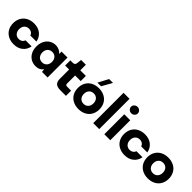

<svg xmlns="http://www.w3.org/2000/svg" viewBox="280 -2076 3403 3403"><g transform="rotate(45 1981.0 -375.0)"><path d="M300 10Q220 10 158.5 -22.5Q97 -55 63.5 -114Q30 -173 30 -250Q30 -327 63.5 -386Q97 -445 158.5 -477.5Q220 -510 300 -510Q402 -510 469.5 -456Q537 -402 553 -310H402Q390 -343 363 -361.5Q336 -380 300 -380Q246 -380 213 -344.5Q180 -309 180 -250Q180 -192 213 -156Q246 -120 300 -120Q336 -120 363 -138.5Q390 -157 402 -190H553Q537 -98 469.5 -44Q402 10 300 10Z M997 -62Q949 10 848 10Q780 10 726.5 -22.5Q673 -55 643 -114Q613 -173 613 -250Q613 -327 643 -386Q673 -445 726.5 -477.5Q780 -510 848 -510Q944 -503 993 -440V-500H1143V0H1003ZM1003 -250Q1003 -309 970 -344.5Q937 -380 883 -380Q829 -380 796 -344.5Q763 -309 763 -250Q763 -192 796 -156Q829 -120 883 -120Q937 -120 970 -156Q1003 -192 1003 -250Z M1313 -140V-370H1213V-500H1273Q1301 -500 1315.5 -512Q1330 -524 1333 -550L1343 -640H1463V-500H1603V-370H1463V-170Q1463 -148 1472 -139Q1481 -130 1503 -130H1603V0H1463Q1383 0 1348 -32.5Q1313 -65 1313 -140Z M2193 -250Q2193 -173 2159.5 -114Q2126 -55 2064.5 -22.5Q2003 10 1923 10Q1843 10 1781.5 -22.5Q1720 -55 1686.5 -114Q1653 -173 1653 -250Q1653 -327 1686.5 -386Q1720 -445 1781.5 -477.5Q1843 -510 1923 -510Q2003 -510 2064.5 -477.5Q2126 -445 2159.5 -386Q2193 -327 2193 -250ZM2043 -250Q2043 -309 2010 -344.5Q1977 -380 1923 -380Q1869 -380 1836 -344.5Q1803 -309 1803 -250Q1803 -192 1836 -156Q1869 -120 1923 -120Q1977 -120 2010 -156Q2043 -192 2043 -250ZM1934 -752H2031L1923 -560H1832Z M2437 -760V0H2287V-760Z M2715 -500V0H2565V-500ZM2725 -680Q2725 -647 2700 -623.5Q2675 -600 2640 -600Q2605 -600 2580 -623.5Q2555 -647 2555 -680Q2555 -713 2580 -736.5Q2605 -760 2640 -760Q2675 -760 2700 -736.5Q2725 -713 2725 -680Z M3079 10Q2999 10 2937.5 -22.5Q2876 -55 2842.5 -114Q2809 -173 2809 -250Q2809 -327 2842.5 -386Q2876 -445 2937.5 -477.5Q2999 -510 3079 -510Q3181 -510 3248.5 -456Q3316 -402 3332 -310H3181Q3169 -343 3142 -361.5Q3115 -380 3079 -380Q3025 -380 2992 -344.5Q2959 -309 2959 -250Q2959 -192 2992 -156Q3025 -120 3079 -120Q3115 -120 3142 -138.5Q3169 -157 3181 -190H3332Q3316 -98 3248.5 -44Q3181 10 3079 10Z M3932 -250Q3932 -173 3898.5 -114Q3865 -55 3803.5 -22.5Q3742 10 3662 10Q3582 10 3520.5 -22.5Q3459 -55 3425.5 -114Q3392 -173 3392 -250Q3392 -327 3425.5 -386Q3459 -445 3520.5 -477.5Q3582 -510 3662 -510Q3742 -510 3803.5 -477.5Q3865 -445 3898.5 -386Q3932 -327 3932 -250ZM3782 -250Q3782 -309 3749 -344.5Q3716 -380 3662 -380Q3608 -380 3575 -344.5Q3542 -309 3542 -250Q3542 -192 3575 -156Q3608 -120 3662 -120Q3716 -120 3749 -156Q3782 -192 3782 -250Z"/></g></svg>

Font: Goli Bold
Style: Regular
Weight: 700
Designer: jaikishan Patel
Foundry: MagicType
Version: Version 1.000